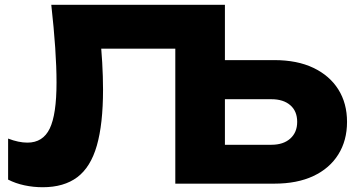

<svg xmlns="http://www.w3.org/2000/svg" viewBox="-20 -770 1495 805"><path d="M195 -750H923V-70L829 -163H1118Q1168 -163 1197 -189Q1226 -215 1226 -259Q1226 -304 1197 -329Q1168 -354 1118 -354H811V-518H1130Q1226 -518 1294 -485.5Q1362 -453 1398.5 -395Q1435 -337 1435 -259Q1435 -181 1398.5 -122.5Q1362 -64 1294 -32Q1226 0 1130 0H715V-639L780 -566H311L398 -635Q405 -569 408.5 -508.5Q412 -448 412 -394Q412 -250 386 -159.5Q360 -69 304 -27Q248 15 159 15Q120 15 82.5 7Q45 -1 14 -17V-189Q58 -172 95 -172Q160 -172 188.5 -231Q217 -290 217 -424Q217 -489 211.5 -570Q206 -651 195 -750Z"/></svg>

Font: Unbounded
Style: Bold
Weight: 700
Designer: Luke Prowse, Jean-Baptiste Morizot, Fátima Lázaro, Florian Runge
Foundry: NaN
Version: Version 1.700